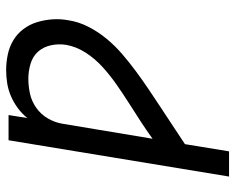

<svg xmlns="http://www.w3.org/2000/svg" viewBox="-92 -692 783 640"><g transform="rotate(-90 300.0 -371.5)"><path d="M32 0 153 -735H237L227 -672Q241 -690 260 -704Q279 -718 300 -727Q321 -736 343 -739.5Q365 -743 386 -743Q413 -743 439 -737.5Q465 -732 486.5 -719Q508 -706 523.5 -685.5Q539 -665 546.5 -640.5Q554 -616 556 -589.5Q558 -563 553 -536Q548 -502 531.5 -469.5Q515 -437 491.5 -408.5Q468 -380 440 -356Q412 -332 383 -310.5Q354 -289 323.5 -268.5Q293 -248 262 -227.5Q231 -207 200.5 -187Q170 -167 140 -147L116 0ZM158 -255Q187 -276 218 -296Q249 -316 279.5 -335.5Q310 -355 340 -376Q370 -397 397.5 -422Q425 -447 445 -478Q465 -509 471 -543Q475 -569 469.5 -594Q464 -619 448.5 -636.5Q433 -654 408.5 -661.5Q384 -669 358 -669Q333 -669 308 -663.5Q283 -658 261 -642.5Q239 -627 225.5 -603.5Q212 -580 208 -555Z"/></g></svg>

Font: Iosevka Extended
Style: Italic
Weight: 400
Width: 7
Italic angle: -9°
Monospace: yes
Designer: Belleve Invis
Foundry: Belleve Invis
Version: Version 32.5.0; ttfautohint (v1.8.4)